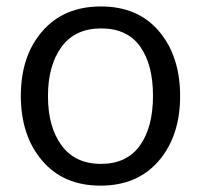

<svg xmlns="http://www.w3.org/2000/svg" viewBox="-20 -567 626 598"><path d="M475.6 -469.2Q541 -391.6 541 -267.6Q541 -143.6 474.6 -66.2Q408.2 11.2 293 11.2Q177.7 11.2 111.3 -66.7Q44.9 -144.5 44.9 -268.6Q44.9 -392.6 111.8 -469.7Q178.7 -546.9 294.4 -546.9Q410.2 -546.9 475.6 -469.2ZM171.6 -420.9Q129.4 -363.3 129.4 -267.6Q129.4 -171.9 171.6 -114.3Q213.9 -56.6 294.4 -56.6Q375 -56.6 415.8 -113.8Q456.5 -170.9 456.5 -268.6Q456.5 -366.2 416.3 -422.4Q376 -478.5 294.9 -478.5Q213.9 -478.5 171.6 -420.9Z"/></svg>

Font: Oxygen-Regular
Style: Regular
Weight: 400
Designer: Vernon Adams
Foundry: Vernon Adams
Version: Version Release 0.2.3 webfont; ttfautohint (v0.93.3-1d66) -l